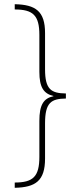

<svg xmlns="http://www.w3.org/2000/svg" viewBox="-20 -734 386 912"><path d="M50 133V158C149 156 194 125 194 19V-148C194 -247 223 -265 293 -266V-290C223 -291 194 -309 194 -405V-577C194 -681 149 -712 50 -714V-689C137 -689 167 -661 167 -568V-393C167 -320 187 -289 234 -278V-277C187 -267 167 -236 167 -160V11C167 105 137 133 50 133Z"/></svg>

Font: Noto Sans Ethiopic ExtraCondensed Thin
Style: Regular
Weight: 100
Width: 2
Designer: Monotype Design Team
Foundry: Monotype Imaging Inc.
Version: Version 2.102